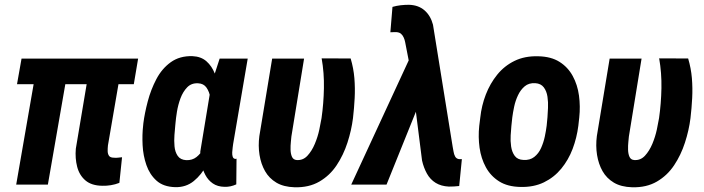

<svg xmlns="http://www.w3.org/2000/svg" viewBox="-20 -774 2952 805"><path d="M559.1 -528.3 541 -420.9H51.3L70.3 -528.3ZM272.5 -528.3 180.7 0H47.9L139.6 -528.3ZM361.3 -528.3H495.1L432.6 -164.6Q431.2 -151.9 431.4 -140.4Q431.6 -128.9 437 -120.8Q442.4 -112.8 458 -112.8Q466.8 -111.8 475.1 -113Q483.4 -114.3 491.7 -114.7L480.5 -7.3Q462.9 -0.5 445.1 2.4Q427.2 5.4 409.2 4.9Q363.8 4.4 338.1 -17.6Q312.5 -39.6 303.5 -75Q294.4 -110.4 297.9 -150.4Z M580.1 -247.1 581.1 -257.3Q586.4 -299.3 599.4 -348.6Q612.3 -397.9 635.5 -442.1Q658.7 -486.3 696 -513.2Q733.4 -540 786.6 -538.6Q822.8 -537.1 845.5 -517.1Q868.2 -497.1 880.6 -465.6Q893.1 -434.1 897.7 -397.7Q902.3 -361.3 902.3 -326.9Q902.3 -292.5 900.9 -267.6L899.4 -250Q893.1 -214.8 880.6 -169.7Q868.2 -124.5 846.7 -83Q825.2 -41.5 792.5 -14.9Q759.8 11.7 714.8 10.7Q665 9.3 636.2 -16.6Q607.4 -42.5 593.8 -82Q580.1 -121.6 577.9 -165.5Q575.7 -209.5 580.1 -247.1ZM715.8 -257.8 714.8 -247.6Q713.4 -231.4 711.4 -207.8Q709.5 -184.1 711.7 -160.4Q713.9 -136.7 725.1 -120.4Q736.3 -104 760.7 -102.5Q786.1 -101.6 803.7 -115.5Q821.3 -129.4 832.8 -150.9Q844.2 -172.4 850.8 -196.5Q857.4 -220.7 860.8 -240.7L864.3 -274.9Q865.7 -289.6 865.7 -314.2Q865.7 -338.9 861.8 -364Q857.9 -389.2 845.9 -406.5Q834 -423.8 810.5 -424.8Q782.7 -426.3 764.9 -408Q747.1 -389.6 736.8 -362.1Q726.6 -334.5 721.9 -305.7Q717.3 -276.9 715.8 -257.8ZM900.9 -528.3H1018.6L957.5 -170.4Q957 -165.5 955.6 -156Q954.1 -146.5 953.6 -135.3Q953.1 -124 955.8 -116.5Q958.5 -108.9 965.8 -107.9Q967.8 -107.4 969 -107.9Q970.2 -108.4 971.7 -108.9L970.7 -1Q959 4.4 946.5 7.1Q934.1 9.8 921.4 9.3Q892.1 8.8 872.3 -4.9Q852.5 -18.6 841.1 -40.3Q829.6 -62 824.2 -87.9Q818.8 -113.8 819.8 -138.7L866.7 -422.9Z M1121.1 -528.3H1254.9L1201.7 -201.7Q1201.2 -194.3 1199.5 -179Q1197.8 -163.6 1198.2 -146Q1198.7 -128.4 1204.3 -116.2Q1210 -104 1224.1 -103Q1250.5 -101.1 1269 -121.1Q1287.6 -141.1 1300 -170.9Q1312.5 -200.7 1318.8 -230.7Q1325.2 -260.7 1328.1 -278.8Q1336.9 -340.3 1338.1 -404.3Q1339.4 -468.3 1328.6 -529.3L1450.2 -528.8Q1462.4 -487.8 1465.8 -446.3Q1469.2 -404.8 1467 -362.5Q1464.8 -320.3 1460 -278.8Q1453.6 -228 1436.8 -176Q1419.9 -124 1391.4 -81.1Q1362.8 -38.1 1319.1 -12.7Q1275.4 12.7 1215.3 11.2Q1168.9 9.8 1138.7 -8.3Q1108.4 -26.4 1091.3 -56.4Q1074.2 -86.4 1068.1 -124.5Q1062 -162.6 1067.4 -203.6Z M1734.4 -332 1600.6 0H1452.6L1703.6 -542.5L1795.9 -540.5ZM1694.3 -753.9Q1714.4 -753.4 1730.7 -747.6Q1747.1 -741.7 1760 -730.5Q1772.9 -719.2 1781.7 -704.1Q1790.5 -689 1795.4 -670.4L1877.9 -158.7Q1879.9 -149.9 1881.6 -138.4Q1883.3 -127 1888.2 -117.9Q1893.1 -108.9 1903.8 -106.9Q1907.2 -106.4 1910.6 -106.9Q1914.1 -107.4 1916.5 -106.9L1905.3 5.9Q1894 7.3 1883.3 7.8Q1872.6 8.3 1861.8 8.3Q1829.6 6.8 1806.6 -7.3Q1783.7 -21.5 1770 -46.1Q1756.3 -70.8 1749.5 -101.1L1702.1 -476.6L1678.7 -597.2Q1676.8 -607.4 1672.6 -616.7Q1668.5 -626 1661.6 -632.1Q1654.8 -638.2 1643.1 -639.2Q1636.7 -639.6 1629.9 -639.2Q1623 -638.7 1616.7 -638.7L1625.5 -745.1Q1642.6 -750 1659.9 -752Q1677.2 -753.9 1694.3 -753.9Z M1989.3 -246.1 1993.7 -281.2Q1999 -331.1 2016.8 -377.4Q2034.7 -423.8 2064.7 -460.9Q2094.7 -498 2137.5 -518.8Q2180.2 -539.6 2235.8 -538.1Q2290.5 -537.1 2325.9 -514.6Q2361.3 -492.2 2381.3 -455.3Q2401.4 -418.5 2407.5 -373.3Q2413.6 -328.1 2408.7 -281.7L2404.8 -246.6Q2398.4 -196.3 2380.9 -149.9Q2363.3 -103.5 2333.3 -66.9Q2303.2 -30.3 2260.5 -9.5Q2217.8 11.2 2162.1 9.8Q2107.9 8.8 2072.5 -13.7Q2037.1 -36.1 2017.1 -72.8Q1997.1 -109.4 1990.7 -154.5Q1984.4 -199.7 1989.3 -246.1ZM2127.9 -281.7 2124 -245.1Q2122.6 -229.5 2121.1 -206.3Q2119.6 -183.1 2123 -159.7Q2126.5 -136.2 2138.2 -120.4Q2149.9 -104.5 2174.3 -103.5Q2201.7 -101.6 2220 -116Q2238.3 -130.4 2248.5 -153.3Q2258.8 -176.3 2264.2 -201.4Q2269.5 -226.6 2272 -247.1L2275.4 -282.7Q2276.4 -297.9 2277.6 -321.5Q2278.8 -345.2 2275.4 -368.4Q2272 -391.6 2260 -407.7Q2248 -423.8 2224.1 -425.3Q2197.3 -426.8 2179.9 -412.1Q2162.6 -397.5 2151.9 -374.8Q2141.1 -352.1 2135.7 -326.7Q2130.4 -301.3 2127.9 -281.7Z M2536.1 -528.3H2669.9L2616.7 -201.7Q2616.2 -194.3 2614.5 -179Q2612.8 -163.6 2613.3 -146Q2613.8 -128.4 2619.4 -116.2Q2625 -104 2639.2 -103Q2665.5 -101.1 2684.1 -121.1Q2702.6 -141.1 2715.1 -170.9Q2727.5 -200.7 2733.9 -230.7Q2740.2 -260.7 2743.2 -278.8Q2752 -340.3 2753.2 -404.3Q2754.4 -468.3 2743.7 -529.3L2865.2 -528.8Q2877.4 -487.8 2880.9 -446.3Q2884.3 -404.8 2882.1 -362.5Q2879.9 -320.3 2875 -278.8Q2868.7 -228 2851.8 -176Q2835 -124 2806.4 -81.1Q2777.8 -38.1 2734.1 -12.7Q2690.4 12.7 2630.4 11.2Q2584 9.8 2553.7 -8.3Q2523.4 -26.4 2506.3 -56.4Q2489.3 -86.4 2483.2 -124.5Q2477.1 -162.6 2482.4 -203.6Z"/></svg>

Font: Roboto Condensed
Style: Bold Italic
Weight: 700
Italic angle: -12°
Designer: Christian Robertson
Foundry: Google
Version: Version 3.0